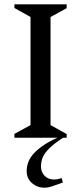

<svg xmlns="http://www.w3.org/2000/svg" viewBox="-20 -632 372 881"><path d="M46.1 0V-17.6L120.1 -58V-554L46.1 -595.4V-612H285.9V-594.4L211.9 -554V-58L285.9 -17V0ZM183.7 229.3Q151.2 229.3 126.8 208.3Q102.4 187.3 102.4 152.6Q102.4 101.3 145.6 61.4Q188.8 21.5 261.4 -7.4L269 0Q227.7 27.2 205.8 49Q183.9 70.8 175.9 90.6Q168 110.3 168 132.6Q168 156.7 184.2 174.2Q200.4 191.7 228.3 191.7Q236.2 191.7 245 190.1Q253.8 188.4 263.3 185.2L268.3 205.6Q236.5 217 218.4 223.1Q200.3 229.3 183.7 229.3Z"/></svg>

Font: Ancizar Serif Light
Style: Regular
Weight: 300
Designer: Cesar Puertas, Viviana Monsalve, Julian Moncada, Julian Prieto, Jose Castro, Felipe Aragon, Mariel Hernandez, Sara Alarc
Version: Version 8.100